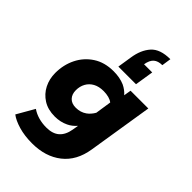

<svg xmlns="http://www.w3.org/2000/svg" viewBox="-252 -772 1047 1047"><g transform="rotate(45 271.5 -248.0)"><path d="M207 181Q149 181 103 167.5Q57 154 31 134L89 33Q112 49 140.5 57Q169 65 201 65Q249 65 276 41.5Q303 18 311 -29L317 -64Q295 -39 269 -27Q234 -10 191 -10Q138 -10 101 -33.5Q64 -57 44.5 -95.5Q25 -134 25 -180Q25 -243 51 -295.5Q77 -348 126 -380Q175 -412 244 -412Q292 -412 329 -396Q358 -382 377 -360L384 -402H521L461 -26Q445 75 377.5 128Q310 181 207 181ZM238 -125Q274 -125 301 -144Q322 -159 337 -185L351 -278Q340 -287 322 -292Q303 -297 282 -297Q246 -297 221.5 -283.5Q197 -270 184 -246.5Q171 -223 171 -193Q171 -162 188.5 -143.5Q206 -125 238 -125ZM416 -677 408 -623Q376 -623 358 -607.5Q340 -592 334 -556H397L380 -448H244L257 -531Q267 -598 302.5 -637.5Q338 -677 416 -677Z"/></g></svg>

Font: Rokkitt SemiBold ExtraBold
Style: Italic
Weight: 800
Italic angle: -9°
Version: Version 3.103